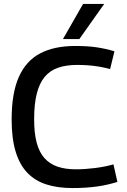

<svg xmlns="http://www.w3.org/2000/svg" viewBox="-20 -943 643 973"><path d="M39 -338Q39 -471 75.5 -553Q112 -635 183.5 -672.5Q255 -710 361 -710Q392 -710 418 -708.5Q444 -707 468 -703.5Q492 -700 514.5 -695Q537 -690 560 -683L538 -593Q508 -601 481 -605.5Q454 -610 427 -612Q400 -614 371 -614Q316 -614 275 -600Q234 -586 207 -554Q180 -522 166.5 -469Q153 -416 153 -339Q153 -268 166 -219.5Q179 -171 205.5 -141.5Q232 -112 271.5 -98.5Q311 -85 364 -85Q411 -85 462 -91.5Q513 -98 555 -110L575 -21Q552 -14 526.5 -8Q501 -2 472.5 2Q444 6 413 8Q382 10 347 10Q272 10 214.5 -8.5Q157 -27 118 -68Q79 -109 59 -175.5Q39 -242 39 -338ZM299 -745 401 -923H508L382 -745Z"/></svg>

Font: Georama ExtraCondensed Thin Medium
Style: Regular
Weight: 500
Version: Version 1.001